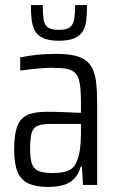

<svg xmlns="http://www.w3.org/2000/svg" viewBox="-20 -731 467 759"><path d="M170 8Q124 8 94 -5Q64 -18 50 -50Q36 -82 36 -140Q36 -198 47.5 -230Q59 -262 86.5 -275.5Q114 -289 162 -289Q174 -289 190.5 -289Q207 -289 225.5 -288Q244 -287 263 -286.5Q282 -286 300 -285V-323Q300 -372 295.5 -400Q291 -428 278.5 -441.5Q266 -455 243 -459Q220 -463 183 -463Q167 -463 146.5 -461.5Q126 -460 104 -457.5Q82 -455 60 -452V-504Q93 -511 128 -514.5Q163 -518 201 -518Q243 -518 271.5 -512Q300 -506 318 -493Q336 -480 346.5 -457.5Q357 -435 360.5 -402Q364 -369 364 -325V0H308L304 -72H299Q290 -40 271.5 -22.5Q253 -5 227 1.5Q201 8 170 8ZM188 -47Q214 -47 232.5 -51Q251 -55 264 -65Q277 -75 284 -94Q293 -117 296.5 -143.5Q300 -170 300 -205V-241H179Q146 -241 128.5 -233.5Q111 -226 105 -205Q99 -184 99 -144Q99 -105 106 -84Q113 -63 132.5 -55Q152 -47 188 -47ZM212 -570Q173 -570 150.5 -580.5Q128 -591 118 -609.5Q108 -628 105 -654Q102 -680 102 -711H149Q149 -678 152 -656Q155 -634 168 -623.5Q181 -613 212 -613Q243 -613 256.5 -623.5Q270 -634 273.5 -656Q277 -678 277 -711H324Q324 -680 321.5 -654Q319 -628 308.5 -609.5Q298 -591 275.5 -580.5Q253 -570 212 -570Z"/></svg>

Font: Saira Condensed
Style: Regular
Weight: 400
Width: 3
Designer: Hector Gatti with collaboration of the Omnibus-Type team
Foundry: Omnibus-Type
Version: Version 1.101